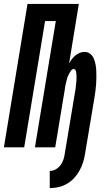

<svg xmlns="http://www.w3.org/2000/svg" viewBox="-37 -755 557 984"><path d="M218 209V121Q234 121 248.5 113Q263 105 273 91.5Q283 78 288 63Q293 48 295 32L345 -268Q346 -275 347.5 -282.5Q349 -290 350 -297Q351 -304 351.5 -311Q352 -318 353 -325Q354 -332 354.5 -339Q355 -346 355 -353Q355 -360 355 -367Q355 -374 354 -381Q353 -388 350.5 -394.5Q348 -401 340 -401Q333 -401 328 -394.5Q323 -388 319.5 -381.5Q316 -375 312.5 -368Q309 -361 307 -353.5Q305 -346 303.5 -339Q302 -332 300 -325Q298 -318 297 -310.5Q296 -303 295 -296L246 0H142L249 -647H194L87 0H-17L104 -735H367L317 -429Q323 -441 331 -451.5Q339 -462 349 -470.5Q359 -479 371.5 -484Q384 -489 396 -489Q413 -489 425.5 -479Q438 -469 444 -454Q450 -439 453 -423Q456 -407 456.5 -390Q457 -373 457 -356Q457 -339 455.5 -322Q454 -305 452 -288Q450 -271 447 -254L399 32Q396 54 389 76Q382 98 371 118.5Q360 139 343.5 157Q327 175 306 187Q285 199 262.5 204Q240 209 218 209Z"/></svg>

Font: Iosevka Curly
Style: Bold Italic
Weight: 700
Italic angle: -9°
Monospace: yes
Designer: Belleve Invis
Foundry: Belleve Invis
Version: Version 22.1.2; ttfautohint (v1.8.4)